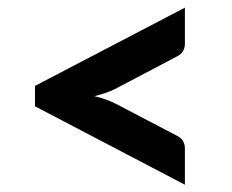

<svg xmlns="http://www.w3.org/2000/svg" viewBox="-20 -594 620 513"><path d="M287 -356Q275 -350 261.2 -345.5Q247.5 -341 232.5 -337Q262.5 -330 287 -318L450.5 -232.5Q463.5 -226.5 468.8 -217.5Q474 -208.5 474 -197.5V-100.5L73.5 -310V-364.5L474 -573.5V-476.5Q474 -466 468.8 -457Q463.5 -448 450.5 -442Z"/></svg>

Font: Lato 2
Style: Regular
Weight: 800
Designer: Lukasz Dziedzic with Adam Twardoch and Botio Nikoltchev
Foundry: tyPoland Lukasz Dziedzic
Version: Version 2.015; 2015-08-06; http://www.latofonts.com/